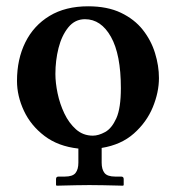

<svg xmlns="http://www.w3.org/2000/svg" viewBox="-20 -464 559 610"><path d="M34 -207Q34 -276 60.5 -329.5Q87 -383 137.5 -413.5Q188 -444 260 -444Q321 -444 364 -423.5Q407 -403 433.5 -369.5Q460 -336 472.5 -295.5Q485 -255 485 -216Q485 -171 465.5 -123.5Q446 -76 405.5 -40Q365 -4 303 6V53Q303 74 312 85.5Q321 97 346 97H365Q373 97 373 105V124L371 126Q371 126 352.5 125.5Q334 125 309 124.5Q284 124 264 124Q247 124 222 124.5Q197 125 178.5 125.5Q160 126 160 126L158 124V105Q158 97 166 97H186Q211 97 220 85.5Q229 74 229 53V8Q165 1 121.5 -32Q78 -65 56 -112Q34 -159 34 -207ZM250 -403Q218 -403 197 -377Q176 -351 166 -311.5Q156 -272 156 -229Q156 -201 163 -167.5Q170 -134 184.5 -103.5Q199 -73 221.5 -53Q244 -33 275 -33Q293 -33 314 -44.5Q335 -56 349.5 -88Q364 -120 364 -184Q364 -291 332.5 -347Q301 -403 250 -403Z"/></svg>

Font: Libertinus Serif SemiBold
Style: Regular
Weight: 600
Designer: Philipp H. Poll, Khaled Hosny
Foundry: Caleb Maclennan
Version: Version 7.051;RELEASE